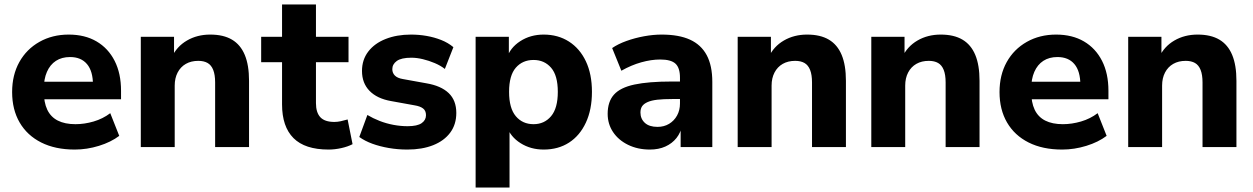

<svg xmlns="http://www.w3.org/2000/svg" viewBox="-20 -655 5581 855"><path d="M313 11Q226 11 163.5 -20.5Q101 -52 67.5 -109.5Q34 -167 34 -245Q34 -321 66 -378.5Q98 -436 155.5 -468.5Q213 -501 286 -501Q358 -501 410 -470.5Q462 -440 490.5 -384Q519 -328 519 -251V-213H158V-291H410L394 -277Q394 -338 367.5 -369.5Q341 -401 292 -401Q255 -401 229 -384Q203 -367 189 -335Q175 -303 175 -258V-250Q175 -199 190.5 -166.5Q206 -134 237.5 -118Q269 -102 316 -102Q356 -102 397 -114Q438 -126 471 -151L511 -50Q474 -22 420.5 -5.5Q367 11 313 11Z M607 0V-491H755V-399H744Q767 -448 812.5 -474.5Q858 -501 916 -501Q975 -501 1013 -478.5Q1051 -456 1070 -410.5Q1089 -365 1089 -295V0H938V-288Q938 -322 929.5 -343.5Q921 -365 904.5 -374.5Q888 -384 863 -384Q831 -384 807.5 -370.5Q784 -357 771 -332Q758 -307 758 -274V0Z M1443 11Q1338 11 1287 -40Q1236 -91 1236 -190V-378H1143V-491H1236V-635H1387V-491H1532V-378H1387V-196Q1387 -154 1406.5 -133Q1426 -112 1469 -112Q1482 -112 1496.5 -115Q1511 -118 1528 -123L1550 -13Q1529 -2 1500 4.5Q1471 11 1443 11Z M1794 11Q1751 11 1711 4Q1671 -3 1638 -15Q1605 -27 1580 -45L1616 -143Q1641 -128 1670.5 -116.5Q1700 -105 1732 -99Q1764 -93 1795 -93Q1838 -93 1857.5 -106.5Q1877 -120 1877 -142Q1877 -162 1864 -172Q1851 -182 1826 -186L1721 -205Q1659 -216 1625.5 -250.5Q1592 -285 1592 -339Q1592 -389 1620 -425.5Q1648 -462 1697.5 -481.5Q1747 -501 1810 -501Q1846 -501 1880 -495Q1914 -489 1944.5 -477Q1975 -465 1999 -445L1961 -348Q1942 -363 1916 -374Q1890 -385 1863 -391.5Q1836 -398 1812 -398Q1767 -398 1747 -383.5Q1727 -369 1727 -347Q1727 -330 1738.5 -318.5Q1750 -307 1774 -303L1879 -284Q1944 -273 1978 -240.5Q2012 -208 2012 -152Q2012 -101 1985 -64.5Q1958 -28 1909 -8.5Q1860 11 1794 11Z M2098 180V-491H2246V-394H2236Q2251 -442 2296.5 -471.5Q2342 -501 2401 -501Q2465 -501 2513.5 -470Q2562 -439 2589 -382Q2616 -325 2616 -246Q2616 -167 2589 -109Q2562 -51 2514 -20Q2466 11 2401 11Q2343 11 2298 -17.5Q2253 -46 2237 -92H2249V180ZM2356 -102Q2404 -102 2434 -137.5Q2464 -173 2464 -246Q2464 -319 2434 -353.5Q2404 -388 2356 -388Q2307 -388 2277 -353.5Q2247 -319 2247 -246Q2247 -173 2277 -137.5Q2307 -102 2356 -102Z M2874 11Q2820 11 2777 -10Q2734 -31 2710 -67Q2686 -103 2686 -148Q2686 -202 2714 -233.5Q2742 -265 2805 -278.5Q2868 -292 2972 -292H3025V-214H2973Q2934 -214 2907.5 -211Q2881 -208 2864 -200.5Q2847 -193 2839.5 -182Q2832 -171 2832 -154Q2832 -126 2851.5 -108Q2871 -90 2908 -90Q2937 -90 2959.5 -103.5Q2982 -117 2995 -140.5Q3008 -164 3008 -194V-309Q3008 -353 2988 -371.5Q2968 -390 2920 -390Q2880 -390 2835.5 -377.5Q2791 -365 2747 -340L2706 -441Q2732 -459 2769.5 -472.5Q2807 -486 2848 -493.5Q2889 -501 2926 -501Q3003 -501 3052.5 -478.5Q3102 -456 3127 -409.5Q3152 -363 3152 -290V0H3011V-99H3018Q3012 -65 2992.5 -40.5Q2973 -16 2943 -2.5Q2913 11 2874 11Z M3265 0V-491H3413V-399H3402Q3425 -448 3470.5 -474.5Q3516 -501 3574 -501Q3633 -501 3671 -478.5Q3709 -456 3728 -410.5Q3747 -365 3747 -295V0H3596V-288Q3596 -322 3587.5 -343.5Q3579 -365 3562.5 -374.5Q3546 -384 3521 -384Q3489 -384 3465.5 -370.5Q3442 -357 3429 -332Q3416 -307 3416 -274V0Z M3860 0V-491H4008V-399H3997Q4020 -448 4065.5 -474.5Q4111 -501 4169 -501Q4228 -501 4266 -478.5Q4304 -456 4323 -410.5Q4342 -365 4342 -295V0H4191V-288Q4191 -322 4182.5 -343.5Q4174 -365 4157.5 -374.5Q4141 -384 4116 -384Q4084 -384 4060.5 -370.5Q4037 -357 4024 -332Q4011 -307 4011 -274V0Z M4710 11Q4623 11 4560.5 -20.5Q4498 -52 4464.5 -109.5Q4431 -167 4431 -245Q4431 -321 4463 -378.5Q4495 -436 4552.5 -468.5Q4610 -501 4683 -501Q4755 -501 4807 -470.5Q4859 -440 4887.5 -384Q4916 -328 4916 -251V-213H4555V-291H4807L4791 -277Q4791 -338 4764.5 -369.5Q4738 -401 4689 -401Q4652 -401 4626 -384Q4600 -367 4586 -335Q4572 -303 4572 -258V-250Q4572 -199 4587.5 -166.5Q4603 -134 4634.5 -118Q4666 -102 4713 -102Q4753 -102 4794 -114Q4835 -126 4868 -151L4908 -50Q4871 -22 4817.5 -5.5Q4764 11 4710 11Z M5004 0V-491H5152V-399H5141Q5164 -448 5209.5 -474.5Q5255 -501 5313 -501Q5372 -501 5410 -478.5Q5448 -456 5467 -410.5Q5486 -365 5486 -295V0H5335V-288Q5335 -322 5326.5 -343.5Q5318 -365 5301.5 -374.5Q5285 -384 5260 -384Q5228 -384 5204.5 -370.5Q5181 -357 5168 -332Q5155 -307 5155 -274V0Z"/></svg>

Font: Nunito Sans 12pt ExtraBold
Style: Regular
Weight: 800
Designer: Vernon Adams
Foundry: Vernon Adams
Version: Version 3.101;gftools[0.9.27]